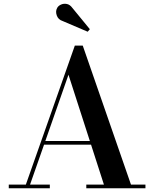

<svg xmlns="http://www.w3.org/2000/svg" viewBox="-20 -1009 826 1029"><path d="M316.5 -896Q292 -903.5 284 -926.8Q276 -950 287.5 -968.5Q294.5 -979.5 308.8 -985.2Q323 -991 339 -987.5Q355 -984 367.5 -967L461.5 -852.5L450 -839ZM27 -19.5H118.5L381 -764.5H423.5L682 -19.5H759.5V0H442.5V-19.5H537L468 -233.5H216L141 -19.5H247V0H27ZM347 -608.5 223 -253.5H461.5Z"/></svg>

Font: Bodoni* 11pt Medium
Style: Regular
Weight: 500
Version: Version 2.3